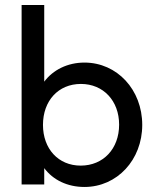

<svg xmlns="http://www.w3.org/2000/svg" viewBox="-20 -734 622 764"><path d="M316 10C446 10 546 -98 546 -237C546 -377 446 -485 316 -485C249 -485 191 -456 156 -409V-714H66V0H156V-65C191 -18 248 10 316 10ZM151 -237C151 -333 212 -400 302 -400C391 -400 454 -333 454 -238C454 -142 391 -75 301 -75C212 -75 151 -142 151 -237Z"/></svg>

Font: MV Cash
Style: Regular
Weight: 400
Designer: Rodrigo Fuenzalida
Foundry: fragTYPE
Version: Version 1.100;Glyphs 3.1.2 (3151)